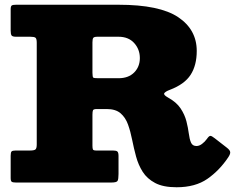

<svg xmlns="http://www.w3.org/2000/svg" viewBox="-20 -770 991 810"><path d="M943 -106.5Q906 -51 855 -15.5Q804 20 725 20Q668.5 20 634.5 2Q600.5 -16 582 -45.2Q563.5 -74.5 554 -109.8Q544.5 -145 537.5 -180.2Q530.5 -215.5 520 -244.8Q509.5 -274 488.8 -292Q468 -310 430 -310H389Q375 -310 372.5 -305.2Q370 -300.5 370 -286V-155Q370 -143.5 372.2 -139.2Q374.5 -135 386 -135H457Q470.5 -135 475.2 -130.8Q480 -126.5 480 -112V-36Q480 -14 476 -7Q472 0 450 0H46.5Q34 0 29.5 -3.2Q25 -6.5 25 -19V-113Q25 -127 28.8 -131Q32.5 -135 46 -135H106.5Q124 -135 129.5 -139.5Q135 -144 135 -161V-589.5Q135 -607 129.5 -611Q124 -615 108 -615H48Q32.5 -615 28.8 -620.5Q25 -626 25 -641V-731Q25 -744 29.8 -747Q34.5 -750 47.5 -750H480Q653.5 -750 731.8 -697.5Q810 -645 810 -555Q810 -494.5 784.2 -454.5Q758.5 -414.5 696.5 -391Q678 -384 673.2 -377Q668.5 -370 688 -359Q724.5 -339 742 -312.5Q759.5 -286 766.5 -258.2Q773.5 -230.5 776.5 -206.8Q779.5 -183 785.8 -168.5Q792 -154 809 -154Q820.5 -154 832.2 -162.8Q844 -171.5 853 -184Q861.5 -196.5 867.2 -196.8Q873 -197 885.5 -187L937 -147Q950.5 -136.5 951.2 -128.2Q952 -120 943 -106.5ZM396 -440H480Q522 -440 546 -464.2Q570 -488.5 570 -525Q570 -562 546 -588.5Q522 -615 480 -615H391Q377 -615 373.5 -610.2Q370 -605.5 370 -591V-463Q370 -444.5 374 -442.2Q378 -440 396 -440Z"/></svg>

Font: Besley* Fatface
Style: Regular
Weight: 900
Designer: Owen Earl
Foundry: indestructible type*
Version: Version 3.000; ttfautohint (v1.8.3)